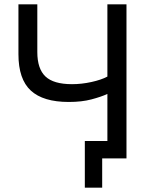

<svg xmlns="http://www.w3.org/2000/svg" viewBox="-20 -730 688 885"><path d="M451 135H371V-80H475V-297Q447 -284 402 -272Q357 -260 297 -260Q179 -260 122 -312.5Q65 -365 65 -480V-710H152V-490Q152 -413 189.5 -377.5Q227 -342 312 -342Q356 -342 401.5 -352Q447 -362 475 -377V-710H563V0H451Z"/></svg>

Font: Raleway Medium
Style: Regular
Weight: 500
Designer: Matt McInerney, Pablo Impallari, Rodrigo Fuenzalida
Foundry: Matt McInerney, Pablo Impallari, Rodrigo Fuenzalida
Version: Version 4.026